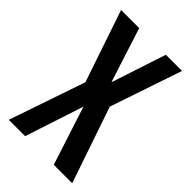

<svg xmlns="http://www.w3.org/2000/svg" viewBox="-213 -778 856 856"><g transform="rotate(45 215.0 -350.0)"><path d="M15.1 0 138.2 -359.9 22.9 -700.2H137.2L220.2 -441.9L305.2 -700.2H407.2L292 -359.9L415 0H298.8L209 -276.9L118.2 0Z"/></g></svg>

Font: Bebas Neue Bold
Style: Regular
Weight: 700
Designer: Ryoichi Tsunekawa
Foundry: Ryoichi Tsunekawa
Version: Version 1.300